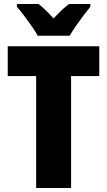

<svg xmlns="http://www.w3.org/2000/svg" viewBox="-20 -947 539 967"><path d="M338 0H162V-564H19V-714H480V-564H338ZM170 -767Q160 -786 140.5 -814Q121 -842 100.5 -869Q80 -896 65 -913V-927H174Q192 -913 210 -895.5Q228 -878 250 -854Q272 -878 291 -896Q310 -914 328 -927H435V-913Q420 -895 400 -868.5Q380 -842 361.5 -815Q343 -788 331 -767Z"/></svg>

Font: Noto Sans Ethiopic Condensed Black
Style: Regular
Weight: 900
Width: 3
Designer: Monotype Design Team
Foundry: Monotype Imaging Inc.
Version: Version 2.102; ttfautohint (v1.8.4.7-5d5b)